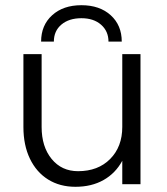

<svg xmlns="http://www.w3.org/2000/svg" viewBox="-20 -708 640 738"><path d="M280 -50Q357 -50 403.5 -97Q450 -144 450 -220V-500H520V0H450V-90Q424 -42 378 -16Q332 10 270 10Q210 10 165 -18Q120 -46 95 -98Q70 -150 70 -220V-500H140V-220Q140 -144 178.5 -97Q217 -50 280 -50ZM293 -638Q245 -638 216 -613.5Q187 -589 187 -548H138Q138 -611 180.5 -649.5Q223 -688 293 -688Q363 -688 405.5 -649.5Q448 -611 448 -548H397Q397 -588 368.5 -613Q340 -638 293 -638Z"/></svg>

Font: Goli Light
Style: Regular
Weight: 300
Designer: jaikishan Patel
Foundry: MagicType
Version: Version 1.000